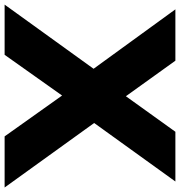

<svg xmlns="http://www.w3.org/2000/svg" viewBox="-19 -786 780 832"><g transform="rotate(90 371.0 -370.0)"><path d="M488 -388 767.5 0H546L369 -249L192.5 0H-25L253 -385.5L-4.5 -740H218L372 -525.5L526 -740H741.5Z"/></g></svg>

Font: Encode Sans Semi Expanded ExBd
Style: Regular
Weight: 800
Width: 6
Designer: Multiple Designers
Foundry: Impallari Type
Version: Version 2.000